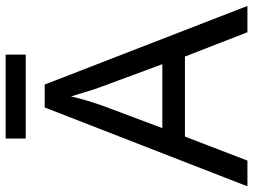

<svg xmlns="http://www.w3.org/2000/svg" viewBox="-128 -767 895 679"><g transform="rotate(-90 319.5 -427.5)"><path d="M545 0 459 -221H176L91 0H0L279 -717H360L638 0ZM352 -517Q349 -525 342 -546Q335 -567 328.5 -589.5Q322 -612 318 -624Q311 -593 302 -563.5Q293 -534 287 -517L206 -301H432ZM466 -855V-784H169V-855Z"/></g></svg>

Font: Noto Sans Yi
Style: Regular
Weight: 400
Designer: Monotype Design Team
Foundry: Monotype Imaging Inc.
Version: Version 2.002; ttfautohint (v1.8.4.7-5d5b)